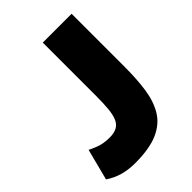

<svg xmlns="http://www.w3.org/2000/svg" viewBox="-210 -809 919 919"><g transform="rotate(-45 249.0 -349.5)"><path d="M42 -192Q48 -188 80 -175Q112 -162 155 -162Q186 -162 205 -172.5Q224 -183 233.5 -205Q243 -227 246.5 -262.5Q250 -298 250 -349V-710H445V-349Q445 -268 435.5 -202Q426 -136 397 -88Q368 -40 310 -14.5Q252 11 155 11Q109 11 71 0Q33 -11 1 -33Z"/></g></svg>

Font: Raleway Thin Black
Style: Regular
Weight: 900
Version: Version 4.026